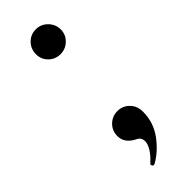

<svg xmlns="http://www.w3.org/2000/svg" viewBox="-208 -511 645 645"><g transform="rotate(-45 114.5 -188.5)"><path d="M71 -430Q71 -455 88 -472.5Q105 -490 130 -490Q154 -490 171.5 -472.5Q189 -455 189 -430Q189 -406 171.5 -389Q154 -372 130 -372Q105 -372 88 -389Q71 -406 71 -430ZM81 105Q81 103 83 101Q103 83 113.5 66Q124 49 124 36Q124 18 109 11Q70 -8 70 -42Q70 -68 87.5 -85Q105 -102 130 -102Q154 -102 171.5 -84.5Q189 -67 189 -40Q189 11 159.5 51Q130 91 92 112L88 113Q85 113 83 110Q81 107 81 105Z"/></g></svg>

Font: Shippori Mincho Medium
Style: Regular
Weight: 500
Designer: FONTDASU
Foundry: FONTDASU / Google Inc. / but / Adobe
Version: Version 3.110; ttfautohint (v1.8.3)